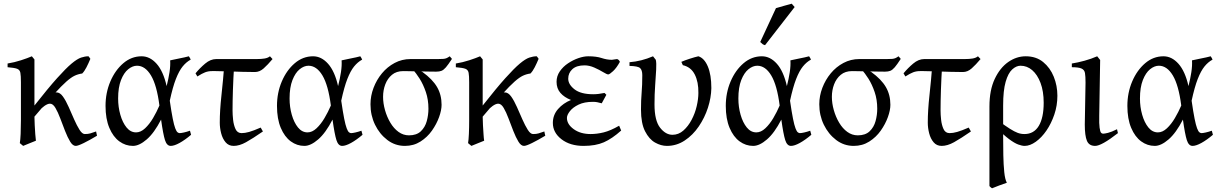

<svg xmlns="http://www.w3.org/2000/svg" viewBox="-20 -773 6595 1037"><path d="M468 -455Q458 -431 447 -409.5Q436 -388 424 -376Q402 -373 383 -364Q364 -355 338.5 -332.5Q313 -310 272 -265Q231 -220 166 -143Q166 -123 167.5 -97.5Q169 -72 170.5 -48.5Q172 -25 174 -13Q162 -8 140.5 0.5Q119 9 105 15L87 0Q90 -16 91.5 -50Q93 -84 93 -123Q93 -172 93 -229Q93 -286 93 -329Q93 -364 90 -380Q87 -396 72.5 -401.5Q58 -407 21 -410V-430Q58 -436 93.5 -447.5Q129 -459 152 -469L166 -452Q166 -452 166 -430Q166 -408 166 -375Q166 -342 166 -306.5Q166 -271 166 -242.5Q166 -214 166 -203Q240 -297 288 -350.5Q336 -404 366.5 -429.5Q397 -455 418 -462Q439 -469 458 -469Q461 -466 465 -460Q469 -454 468 -455ZM389 15Q373 15 359 -8Q345 -31 331.5 -65.5Q318 -100 305.5 -133.5Q293 -167 279.5 -190Q266 -213 250 -213Q237 -213 219.5 -200.5Q202 -188 184.5 -168Q167 -148 154 -126Q141 -104 137 -86Q137 -86 130.5 -87Q124 -88 118 -97Q140 -160 165.5 -196Q191 -232 216 -249Q241 -266 259.5 -270Q278 -274 285 -274Q304 -274 320 -251.5Q336 -229 351 -195Q366 -161 380.5 -128Q395 -95 409.5 -72Q424 -49 438 -49Q456 -49 467.5 -52.5Q479 -56 499 -63Q500 -57 501.5 -51Q503 -45 504 -40Q464 -16 432.5 -0.5Q401 15 389 15Z M550 -201Q550 -272 576 -333Q602 -394 646 -431.5Q690 -469 745 -469Q790 -469 826 -428.5Q862 -388 880 -308Q890 -347 895.5 -383Q901 -419 899 -447Q920 -452 949 -457.5Q978 -463 1000 -469Q1004 -464 1006 -459.5Q1008 -455 1010 -451Q986 -438 966.5 -414Q947 -390 930 -346.5Q913 -303 897 -229Q906 -167 913 -132Q920 -97 926.5 -80Q933 -63 939 -58.5Q945 -54 950 -54Q958 -54 973.5 -57.5Q989 -61 1006 -67Q1007 -63 1008.5 -58Q1010 -53 1012 -45Q979 -17 950 -1Q921 15 902 15Q881 15 871 -16.5Q861 -48 850 -127Q813 -55 772.5 -20Q732 15 698 15Q658 15 624.5 -9.5Q591 -34 570.5 -82.5Q550 -131 550 -201ZM841 -203Q827 -313 795.5 -365.5Q764 -418 720 -418Q696 -418 672.5 -399Q649 -380 633.5 -340.5Q618 -301 618 -241Q618 -195 630 -153Q642 -111 663.5 -84.5Q685 -58 715 -58Q740 -58 763.5 -80Q787 -102 806.5 -135Q826 -168 841 -203Z M1452 -454Q1426 -423 1404 -403.5Q1382 -384 1357 -384Q1331 -384 1290.5 -385Q1250 -386 1210.5 -387.5Q1171 -389 1145 -389H1125Q1105 -389 1088 -382.5Q1071 -376 1046 -360L1036 -377Q1059 -405 1088 -429.5Q1117 -454 1148 -454Q1209 -454 1268 -454Q1327 -454 1367 -454Q1391 -454 1409 -457Q1427 -460 1438 -469ZM1400 -63Q1345 -25 1309 -5Q1273 15 1242 15Q1215 15 1198.5 -4.5Q1182 -24 1174.5 -53Q1167 -82 1167 -111Q1167 -176 1176 -257.5Q1185 -339 1192 -430L1245 -427Q1240 -349 1238 -286.5Q1236 -224 1236 -176Q1236 -154 1239 -126Q1242 -98 1252 -76Q1262 -54 1285 -54Q1303 -54 1326 -60.5Q1349 -67 1388 -84Z M1476 -201Q1476 -272 1502 -333Q1528 -394 1572 -431.5Q1616 -469 1671 -469Q1716 -469 1752 -428.5Q1788 -388 1806 -308Q1816 -347 1821.5 -383Q1827 -419 1825 -447Q1846 -452 1875 -457.5Q1904 -463 1926 -469Q1930 -464 1932 -459.5Q1934 -455 1936 -451Q1912 -438 1892.5 -414Q1873 -390 1856 -346.5Q1839 -303 1823 -229Q1832 -167 1839 -132Q1846 -97 1852.5 -80Q1859 -63 1865 -58.5Q1871 -54 1876 -54Q1884 -54 1899.5 -57.5Q1915 -61 1932 -67Q1933 -63 1934.5 -58Q1936 -53 1938 -45Q1905 -17 1876 -1Q1847 15 1828 15Q1807 15 1797 -16.5Q1787 -48 1776 -127Q1739 -55 1698.5 -20Q1658 15 1624 15Q1584 15 1550.5 -9.5Q1517 -34 1496.5 -82.5Q1476 -131 1476 -201ZM1767 -203Q1753 -313 1721.5 -365.5Q1690 -418 1646 -418Q1622 -418 1598.5 -399Q1575 -380 1559.5 -340.5Q1544 -301 1544 -241Q1544 -195 1556 -153Q1568 -111 1589.5 -84.5Q1611 -58 1641 -58Q1666 -58 1689.5 -80Q1713 -102 1732.5 -135Q1752 -168 1767 -203Z M2158 -389Q2121 -389 2097 -369Q2073 -349 2061 -317.5Q2049 -286 2049 -250Q2049 -215 2059.5 -178Q2070 -141 2088.5 -110Q2107 -79 2132.5 -60.5Q2158 -42 2189 -42Q2230 -42 2253 -64Q2276 -86 2285 -119Q2294 -152 2294 -186Q2294 -235 2280 -276Q2266 -317 2246.5 -348Q2227 -379 2210 -396Q2211 -396 2221 -394.5Q2231 -393 2243 -390.5Q2255 -388 2262 -384Q2316 -345 2340.5 -303Q2365 -261 2365 -207Q2365 -178 2351.5 -140.5Q2338 -103 2313 -67.5Q2288 -32 2251 -8.5Q2214 15 2167 15Q2114 15 2072 -17Q2030 -49 2005.5 -99.5Q1981 -150 1981 -210Q1981 -255 1997.5 -298.5Q2014 -342 2043 -377Q2072 -412 2111.5 -433Q2151 -454 2197 -454Q2239 -454 2272.5 -454Q2306 -454 2346 -454Q2366 -454 2375.5 -455Q2385 -456 2392 -459Q2399 -462 2409 -469L2421 -455Q2401 -424 2388.5 -409.5Q2376 -395 2364.5 -390.5Q2353 -386 2336 -386Q2318 -386 2292 -386.5Q2266 -387 2239.5 -387.5Q2213 -388 2191 -388.5Q2169 -389 2158 -389Z M2889 -455Q2879 -431 2868 -409.5Q2857 -388 2845 -376Q2823 -373 2804 -364Q2785 -355 2759.5 -332.5Q2734 -310 2693 -265Q2652 -220 2587 -143Q2587 -123 2588.5 -97.5Q2590 -72 2591.5 -48.5Q2593 -25 2595 -13Q2583 -8 2561.5 0.5Q2540 9 2526 15L2508 0Q2511 -16 2512.5 -50Q2514 -84 2514 -123Q2514 -172 2514 -229Q2514 -286 2514 -329Q2514 -364 2511 -380Q2508 -396 2493.5 -401.5Q2479 -407 2442 -410V-430Q2479 -436 2514.5 -447.5Q2550 -459 2573 -469L2587 -452Q2587 -452 2587 -430Q2587 -408 2587 -375Q2587 -342 2587 -306.5Q2587 -271 2587 -242.5Q2587 -214 2587 -203Q2661 -297 2709 -350.5Q2757 -404 2787.5 -429.5Q2818 -455 2839 -462Q2860 -469 2879 -469Q2882 -466 2886 -460Q2890 -454 2889 -455ZM2810 15Q2794 15 2780 -8Q2766 -31 2752.5 -65.5Q2739 -100 2726.5 -133.5Q2714 -167 2700.5 -190Q2687 -213 2671 -213Q2658 -213 2640.5 -200.5Q2623 -188 2605.5 -168Q2588 -148 2575 -126Q2562 -104 2558 -86Q2558 -86 2551.5 -87Q2545 -88 2539 -97Q2561 -160 2586.5 -196Q2612 -232 2637 -249Q2662 -266 2680.5 -270Q2699 -274 2706 -274Q2725 -274 2741 -251.5Q2757 -229 2772 -195Q2787 -161 2801.5 -128Q2816 -95 2830.5 -72Q2845 -49 2859 -49Q2877 -49 2888.5 -52.5Q2900 -56 2920 -63Q2921 -57 2922.5 -51Q2924 -45 2925 -40Q2885 -16 2853.5 -0.5Q2822 15 2810 15Z M3265 -371Q3258 -371 3237.5 -383.5Q3217 -396 3190 -408Q3163 -420 3137 -420Q3094 -420 3071.5 -399.5Q3049 -379 3049 -348Q3049 -317 3083 -290.5Q3117 -264 3184 -264Q3212 -264 3245 -271L3255 -261L3230 -215Q3216 -219 3205.5 -221Q3195 -223 3183 -223Q3136 -223 3105 -208Q3074 -193 3058 -172.5Q3042 -152 3042 -136Q3042 -102 3078.5 -75.5Q3115 -49 3170 -49Q3204 -49 3240.5 -58Q3277 -67 3324 -94L3335 -68Q3286 -24 3241.5 -4.5Q3197 15 3132 15Q3059 15 3012.5 -21Q2966 -57 2966 -109Q2966 -152 2994 -184Q3022 -216 3064 -233Q3028 -247 3007 -271Q2986 -295 2986 -331Q2986 -362 3003.5 -387.5Q3021 -413 3048 -431Q3075 -449 3104 -459Q3133 -469 3157 -469Q3201 -469 3229.5 -459.5Q3258 -450 3285 -450Q3287 -450 3298.5 -452Q3310 -454 3313 -454Q3319 -452 3322.5 -448Q3326 -444 3328 -439Q3310 -406 3291 -388.5Q3272 -371 3265 -371Z M3442 -181Q3442 -232 3445.5 -272.5Q3449 -313 3449 -367Q3449 -394 3437.5 -405Q3426 -416 3380 -417V-437Q3444 -442 3507 -469L3522 -450Q3526 -434 3524 -397Q3522 -360 3518.5 -311.5Q3515 -263 3515 -209Q3515 -122 3545 -83.5Q3575 -45 3612 -45Q3645 -45 3671 -68Q3697 -91 3715.5 -126Q3734 -161 3743 -200Q3752 -239 3752 -271Q3753 -330 3732.5 -370.5Q3712 -411 3668 -421L3660 -439Q3678 -447 3706 -456Q3734 -465 3752 -469Q3784 -459 3803 -414Q3822 -369 3822 -297Q3821 -245 3803.5 -191Q3786 -137 3754 -90Q3722 -43 3678 -14Q3634 15 3582 15Q3550 15 3518 -3Q3486 -21 3464 -64Q3442 -107 3442 -181Z M3900 -201Q3900 -272 3926 -333Q3952 -394 3996 -431.5Q4040 -469 4095 -469Q4140 -469 4176 -428.5Q4212 -388 4230 -308Q4240 -347 4245.5 -383Q4251 -419 4249 -447Q4270 -452 4299 -457.5Q4328 -463 4350 -469Q4354 -464 4356 -459.5Q4358 -455 4360 -451Q4336 -438 4316.5 -414Q4297 -390 4280 -346.5Q4263 -303 4247 -229Q4256 -167 4263 -132Q4270 -97 4276.5 -80Q4283 -63 4289 -58.5Q4295 -54 4300 -54Q4308 -54 4323.5 -57.5Q4339 -61 4356 -67Q4357 -63 4358.5 -58Q4360 -53 4362 -45Q4329 -17 4300 -1Q4271 15 4252 15Q4231 15 4221 -16.5Q4211 -48 4200 -127Q4163 -55 4122.5 -20Q4082 15 4048 15Q4008 15 3974.5 -9.5Q3941 -34 3920.5 -82.5Q3900 -131 3900 -201ZM4191 -203Q4177 -313 4145.5 -365.5Q4114 -418 4070 -418Q4046 -418 4022.5 -399Q3999 -380 3983.5 -340.5Q3968 -301 3968 -241Q3968 -195 3980 -153Q3992 -111 4013.5 -84.5Q4035 -58 4065 -58Q4090 -58 4113.5 -80Q4137 -102 4156.5 -135Q4176 -168 4191 -203ZM4112 -529Q4104 -531 4099 -534.5Q4094 -538 4086 -546L4171 -729Q4187 -734 4212.5 -741Q4238 -748 4256 -753L4272 -735Z M4582 -389Q4545 -389 4521 -369Q4497 -349 4485 -317.5Q4473 -286 4473 -250Q4473 -215 4483.5 -178Q4494 -141 4512.5 -110Q4531 -79 4556.5 -60.5Q4582 -42 4613 -42Q4654 -42 4677 -64Q4700 -86 4709 -119Q4718 -152 4718 -186Q4718 -235 4704 -276Q4690 -317 4670.5 -348Q4651 -379 4634 -396Q4635 -396 4645 -394.5Q4655 -393 4667 -390.5Q4679 -388 4686 -384Q4740 -345 4764.5 -303Q4789 -261 4789 -207Q4789 -178 4775.5 -140.5Q4762 -103 4737 -67.5Q4712 -32 4675 -8.5Q4638 15 4591 15Q4538 15 4496 -17Q4454 -49 4429.5 -99.5Q4405 -150 4405 -210Q4405 -255 4421.5 -298.5Q4438 -342 4467 -377Q4496 -412 4535.5 -433Q4575 -454 4621 -454Q4663 -454 4696.5 -454Q4730 -454 4770 -454Q4790 -454 4799.5 -455Q4809 -456 4816 -459Q4823 -462 4833 -469L4845 -455Q4825 -424 4812.5 -409.5Q4800 -395 4788.5 -390.5Q4777 -386 4760 -386Q4742 -386 4716 -386.5Q4690 -387 4663.5 -387.5Q4637 -388 4615 -388.5Q4593 -389 4582 -389Z M5276 -454Q5250 -423 5228 -403.5Q5206 -384 5181 -384Q5155 -384 5114.5 -385Q5074 -386 5034.5 -387.5Q4995 -389 4969 -389H4949Q4929 -389 4912 -382.5Q4895 -376 4870 -360L4860 -377Q4883 -405 4912 -429.5Q4941 -454 4972 -454Q5033 -454 5092 -454Q5151 -454 5191 -454Q5215 -454 5233 -457Q5251 -460 5262 -469ZM5224 -63Q5169 -25 5133 -5Q5097 15 5066 15Q5039 15 5022.5 -4.5Q5006 -24 4998.5 -53Q4991 -82 4991 -111Q4991 -176 5000 -257.5Q5009 -339 5016 -430L5069 -427Q5064 -349 5062 -286.5Q5060 -224 5060 -176Q5060 -154 5063 -126Q5066 -98 5076 -76Q5086 -54 5109 -54Q5127 -54 5150 -60.5Q5173 -67 5212 -84Z M5514 15Q5500 15 5479.5 7.5Q5459 0 5429.5 -22Q5400 -44 5358 -87Q5363 -92 5360 -99Q5357 -106 5356.5 -112.5Q5356 -119 5372 -121Q5410 -93 5434.5 -77.5Q5459 -62 5476.5 -55.5Q5494 -49 5513 -49Q5564 -49 5590.5 -93Q5617 -137 5617 -218Q5617 -280 5600 -325Q5583 -370 5555 -394Q5527 -418 5492 -418Q5469 -418 5447 -398Q5425 -378 5411.5 -331Q5398 -284 5398 -203Q5398 -184 5398 -157Q5398 -130 5398 -103.5Q5398 -77 5398 -58Q5398 -39 5398 -35Q5398 15 5399 65.5Q5400 116 5404 156Q5408 196 5418 214Q5396 222 5377.5 228.5Q5359 235 5338 244Q5333 241 5330.5 238.5Q5328 236 5324 232Q5324 213 5324 172Q5324 131 5324 79.5Q5324 28 5324 -25Q5324 -78 5324 -124Q5324 -170 5324 -198Q5324 -286 5352.5 -346.5Q5381 -407 5425.5 -438Q5470 -469 5520 -469Q5576 -469 5614 -438Q5652 -407 5671.5 -358.5Q5691 -310 5691 -256Q5691 -203 5674.5 -154.5Q5658 -106 5632 -68Q5606 -30 5574.5 -7.5Q5543 15 5514 15Z M6018 -54Q5973 -19 5942.5 -2Q5912 15 5895 15Q5862 15 5850.5 -12.5Q5839 -40 5839 -100L5843 -327Q5843 -361 5840 -378.5Q5837 -396 5821 -403Q5805 -410 5769 -410V-430Q5801 -435 5837.5 -445Q5874 -455 5906 -469L5922 -449L5917 -148Q5916 -104 5919 -83Q5922 -62 5926.5 -56.5Q5931 -51 5938 -51Q5946 -51 5964.5 -55.5Q5983 -60 6013 -75Z M6069 -201Q6069 -272 6095 -333Q6121 -394 6165 -431.5Q6209 -469 6264 -469Q6309 -469 6345 -428.5Q6381 -388 6399 -308Q6409 -347 6414.5 -383Q6420 -419 6418 -447Q6439 -452 6468 -457.5Q6497 -463 6519 -469Q6523 -464 6525 -459.5Q6527 -455 6529 -451Q6505 -438 6485.5 -414Q6466 -390 6449 -346.5Q6432 -303 6416 -229Q6425 -167 6432 -132Q6439 -97 6445.5 -80Q6452 -63 6458 -58.5Q6464 -54 6469 -54Q6477 -54 6492.5 -57.5Q6508 -61 6525 -67Q6526 -63 6527.5 -58Q6529 -53 6531 -45Q6498 -17 6469 -1Q6440 15 6421 15Q6400 15 6390 -16.5Q6380 -48 6369 -127Q6332 -55 6291.5 -20Q6251 15 6217 15Q6177 15 6143.5 -9.5Q6110 -34 6089.5 -82.5Q6069 -131 6069 -201ZM6360 -203Q6346 -313 6314.5 -365.5Q6283 -418 6239 -418Q6215 -418 6191.5 -399Q6168 -380 6152.5 -340.5Q6137 -301 6137 -241Q6137 -195 6149 -153Q6161 -111 6182.5 -84.5Q6204 -58 6234 -58Q6259 -58 6282.5 -80Q6306 -102 6325.5 -135Q6345 -168 6360 -203Z"/></svg>

Font: ChillKai
Style: Regular
Weight: 400
Designer: ChillType
Foundry: 寒蝉字型
Version: Version 2.000